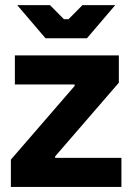

<svg xmlns="http://www.w3.org/2000/svg" viewBox="-20 -739 524 759"><path d="M23 0H460V-115H198V-120.8L449.8 -412V-520H38.8V-405H275V-399.2L23 -108ZM160 -587.6H323.6L435.6 -718.8H306L250.8 -663H232.8L177.6 -718.8H48Z"/></svg>

Font: Fixel Variable
Style: Regular
Weight: 100
Width: 3
Designer: AlfaBravo + MacPaw
Foundry: Kyrylo Tkachov, Marchela Mozhyna, Serhii Makarenko, Maria Weinstein, Zakhar Kryvoshyya
Version: Version 1.211